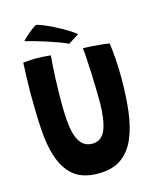

<svg xmlns="http://www.w3.org/2000/svg" viewBox="-127 -942 860 1046"><g transform="rotate(-15 303.0 -419.0)"><path d="M297 16.5Q209 16.5 158.8 -25Q108.5 -66.5 84.5 -142.5Q63.5 -206 57.8 -294.8Q52 -383.5 52 -494.5Q52 -536.5 53.8 -587Q55.5 -637.5 57 -673Q74.5 -675 93 -676.2Q111.5 -677.5 128.5 -677.5Q151 -677.5 173 -676Q195 -674.5 212.5 -672.5Q207 -614.5 204.2 -542.2Q201.5 -470 201.5 -405.5Q201.5 -353.5 204.5 -313Q207.5 -272.5 214.5 -243Q236.5 -149 306.5 -149Q361.5 -149 383 -205.5Q404.5 -262 404.5 -358.5Q404.5 -384.5 403.5 -426.2Q402.5 -468 400.8 -514.5Q399 -561 396.5 -601.2Q394 -641.5 391 -664.5Q414.5 -664.5 446.5 -662.2Q478.5 -660 505 -657Q531.5 -654 539 -652Q545 -610.5 548.5 -557.5Q552 -504.5 552 -452.5Q552 -353 541.8 -267.8Q531.5 -182.5 504.5 -118.8Q477.5 -55 427.5 -19.2Q377.5 16.5 297 16.5ZM175.5 -853.5Q186 -853 212.2 -842.5Q238.5 -832 270.8 -816Q303 -800 334 -781.5Q365 -763 386 -746L325.5 -707.5Q309 -716 279.8 -727Q250.5 -738 216.5 -749Q182.5 -760 149.8 -769.5Q117 -779 93 -784.5Q99 -792 123.2 -814Q147.5 -836 175.5 -853.5Z"/></g></svg>

Font: Grandstander SemiBold
Style: Regular
Weight: 600
Designer: Tyler Finck
Foundry: Etcetera Type Co
Version: Version 1.200; ttfautohint (v1.8.3)